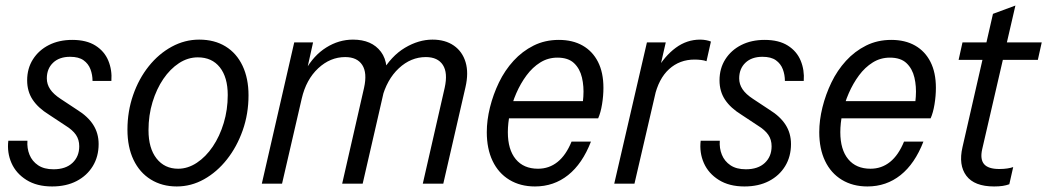

<svg xmlns="http://www.w3.org/2000/svg" viewBox="-20 -663 3780 693"><path d="M168 10Q113 10 75.5 -13.5Q38 -37 21.5 -74.5Q5 -112 10 -155H79Q77 -128 86.5 -104.5Q96 -81 117.5 -66.5Q139 -52 173 -52Q217 -52 241.5 -75Q266 -98 266 -135Q266 -159 254 -176.5Q242 -194 216 -210L157 -249Q118 -273 98 -303Q78 -333 78 -373Q78 -416 99 -449Q120 -482 156.5 -500.5Q193 -519 241 -519Q292 -519 324.5 -498.5Q357 -478 371 -444Q385 -410 382 -371H314Q314 -393 306.5 -413Q299 -433 281.5 -445.5Q264 -458 233 -458Q194 -458 171.5 -436.5Q149 -415 149 -380Q149 -359 161 -341Q173 -323 199 -306L258 -267Q297 -243 316.5 -212.5Q336 -182 336 -143Q336 -98 315 -63.5Q294 -29 256.5 -9.5Q219 10 168 10Z M618 10Q565 10 524.5 -15Q484 -40 462 -86Q440 -132 440 -195Q440 -261 460.5 -320Q481 -379 517 -424Q553 -469 600 -494.5Q647 -520 699 -520Q754 -520 794 -495.5Q834 -471 855.5 -425.5Q877 -380 877 -319Q877 -252 856 -192.5Q835 -133 799 -87.5Q763 -42 716.5 -16Q670 10 618 10ZM623 -54Q658 -54 690.5 -75.5Q723 -97 748 -134Q773 -171 787.5 -219Q802 -267 802 -320Q802 -384 773.5 -420Q745 -456 694 -456Q658 -456 626 -435Q594 -414 569.5 -378Q545 -342 530.5 -294.5Q516 -247 516 -193Q516 -128 545 -91Q574 -54 623 -54Z M925 0 1042 -510H1110L1086 -402H1091L998 0ZM1215 0 1294 -346Q1306 -400 1287.5 -428.5Q1269 -457 1226 -457Q1172 -457 1128.5 -416.5Q1085 -376 1069 -307L1082 -409Q1112 -463 1157.5 -491.5Q1203 -520 1254 -520Q1322 -520 1355 -476Q1388 -432 1369 -348L1289 0ZM1506 0 1585 -346Q1597 -400 1578.5 -428.5Q1560 -457 1517 -457Q1463 -457 1419.5 -416.5Q1376 -376 1358 -306L1356 -399Q1392 -461 1441.5 -490.5Q1491 -520 1541 -520Q1587 -520 1618 -498.5Q1649 -477 1660.5 -438.5Q1672 -400 1660 -348L1580 0Z M1911 10Q1858 10 1818.5 -14Q1779 -38 1758 -82Q1737 -126 1737 -186Q1737 -229 1748.5 -275.5Q1760 -322 1781 -365.5Q1802 -409 1833.5 -443.5Q1865 -478 1906 -498.5Q1947 -519 1997 -519Q2047 -519 2083 -498.5Q2119 -478 2138.5 -439.5Q2158 -401 2158 -346Q2158 -317 2153 -286.5Q2148 -256 2139 -236H1796L1809 -298H2110L2075 -246Q2083 -278 2085.5 -314.5Q2088 -351 2080.5 -383Q2073 -415 2052 -435Q2031 -455 1992 -455Q1958 -455 1930 -437.5Q1902 -420 1880.5 -391Q1859 -362 1843.5 -326.5Q1828 -291 1820.5 -254.5Q1813 -218 1813 -186Q1813 -123 1841.5 -88.5Q1870 -54 1922 -54Q1962 -54 1992.5 -78.5Q2023 -103 2043 -152H2113Q2082 -72 2030.5 -31Q1979 10 1911 10Z M2197 0 2315 -510H2383L2356 -392H2361L2270 0ZM2342 -312 2349 -409Q2379 -461 2419 -490.5Q2459 -520 2507 -520Q2518 -520 2528.5 -518Q2539 -516 2546 -513L2530 -442Q2523 -445 2511 -446.5Q2499 -448 2487 -448Q2433 -448 2395 -413.5Q2357 -379 2342 -312Z M2667 10Q2612 10 2574.5 -13.5Q2537 -37 2520.5 -74.5Q2504 -112 2509 -155H2578Q2576 -128 2585.5 -104.5Q2595 -81 2616.5 -66.5Q2638 -52 2672 -52Q2716 -52 2740.5 -75Q2765 -98 2765 -135Q2765 -159 2753 -176.5Q2741 -194 2715 -210L2656 -249Q2617 -273 2597 -303Q2577 -333 2577 -373Q2577 -416 2598 -449Q2619 -482 2655.5 -500.5Q2692 -519 2740 -519Q2791 -519 2823.5 -498.5Q2856 -478 2870 -444Q2884 -410 2881 -371H2813Q2813 -393 2805.5 -413Q2798 -433 2780.5 -445.5Q2763 -458 2732 -458Q2693 -458 2670.5 -436.5Q2648 -415 2648 -380Q2648 -359 2660 -341Q2672 -323 2698 -306L2757 -267Q2796 -243 2815.5 -212.5Q2835 -182 2835 -143Q2835 -98 2814 -63.5Q2793 -29 2755.5 -9.5Q2718 10 2667 10Z M3111 10Q3058 10 3018.5 -14Q2979 -38 2958 -82Q2937 -126 2937 -186Q2937 -229 2948.5 -275.5Q2960 -322 2981 -365.5Q3002 -409 3033.5 -443.5Q3065 -478 3106 -498.5Q3147 -519 3197 -519Q3247 -519 3283 -498.5Q3319 -478 3338.5 -439.5Q3358 -401 3358 -346Q3358 -317 3353 -286.5Q3348 -256 3339 -236H2996L3009 -298H3310L3275 -246Q3283 -278 3285.5 -314.5Q3288 -351 3280.5 -383Q3273 -415 3252 -435Q3231 -455 3192 -455Q3158 -455 3130 -437.5Q3102 -420 3080.5 -391Q3059 -362 3043.5 -326.5Q3028 -291 3020.5 -254.5Q3013 -218 3013 -186Q3013 -123 3041.5 -88.5Q3070 -54 3122 -54Q3162 -54 3192.5 -78.5Q3223 -103 3243 -152H3313Q3282 -72 3230.5 -31Q3179 10 3111 10Z M3568 10Q3497 10 3468 -28.5Q3439 -67 3454 -132L3564 -613L3645 -643L3525 -124Q3517 -88 3532 -70.5Q3547 -53 3587 -53Q3603 -53 3616 -55Q3629 -57 3637 -60L3623 2Q3612 6 3599 8Q3586 10 3568 10ZM3440 -447 3454 -510H3740L3726 -447Z"/></svg>

Font: Instrument Sans SemiCondensed
Style: Italic
Weight: 400
Width: 4
Italic angle: -13°
Designer: Rodrigo Fuenzalida
Foundry: fragTYPE
Version: Version 1.000;gftools[0.9.28]